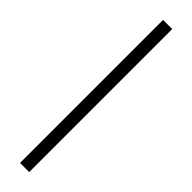

<svg xmlns="http://www.w3.org/2000/svg" viewBox="-315 -752 859 859"><g transform="rotate(45 115.0 -322.5)"><path d="M86 130V-775H144V130Z"/></g></svg>

Font: Rising Sun Light
Style: Regular
Weight: 300
Designer: Matt McInerney, Pablo Impallari, Rodrigo Fuenzalida (Raleway font), Stephen Hutchings (Greek), Cristiano Sobral (main ch
Foundry: The Rising Sun Project Authors
Version: Version 4.327; ttfautohint (v1.8.4.7-5d5b-dirty)